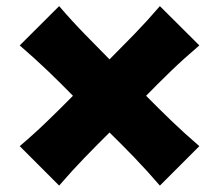

<svg xmlns="http://www.w3.org/2000/svg" viewBox="-20 -655 705 618"><path d="M170.4 -57.6 43.5 -184.6Q92.8 -226.6 134.5 -267.1Q176.3 -307.6 214.8 -346.7Q176.3 -386.2 134.5 -426.3Q92.8 -466.3 43.5 -508.8L170.4 -635.3Q212.4 -586.4 253.2 -544.7Q293.9 -502.9 332.5 -463.9Q371.6 -502.9 412.1 -544.7Q452.6 -586.4 494.6 -635.3L621.6 -508.8Q572.8 -467.3 530.8 -426.8Q488.8 -386.2 450.2 -346.7Q488.8 -307.6 530.8 -267.1Q572.8 -226.6 621.6 -184.6L494.6 -57.6Q452.6 -106.4 412.1 -148.4Q371.6 -190.4 332.5 -228.5Q293.9 -190.4 253.2 -148.4Q212.4 -106.4 170.4 -57.6Z"/></svg>

Font: Pinar-FD ExtraBold
Style: Regular
Weight: 800
Designer: Amin Abedi
Version: Version 3.000